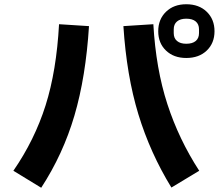

<svg xmlns="http://www.w3.org/2000/svg" viewBox="-20 -850 1040 904"><path d="M725 -703Q725 -759 761.5 -794.5Q798 -830 857 -830Q917 -830 953.5 -794.5Q990 -759 990 -703Q990 -647 953.5 -612Q917 -577 857 -577Q798 -577 761.5 -612Q725 -647 725 -703ZM917 -694V-712Q917 -736 901.5 -749Q886 -762 857 -762Q829 -762 813.5 -749Q798 -736 798 -712V-694Q798 -670 813.5 -657Q829 -644 857 -644Q886 -644 901.5 -657Q917 -670 917 -694ZM43 -46Q143 -191 194.5 -353.5Q246 -516 258 -736L399 -727Q384 -488 330.5 -306Q277 -124 174 34ZM702 -736Q714 -526 768 -360Q822 -194 918 -46L787 33Q687 -130 631.5 -312Q576 -494 561 -727Z"/></svg>

Font: IBM Plex Sans JP
Style: Bold
Weight: 700
Designer: Mike Abbink; Paul van der Laan; Pieter van Rosmalen; Wujin Sim; Yejin Wi; Jinhee Kim; Boomi Park; Yona Kim; Kichan Ma
Foundry: Sandoll Inc.
Version: Version 1.001